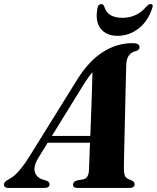

<svg xmlns="http://www.w3.org/2000/svg" viewBox="-64 -923 771 943"><path d="M125 -148.5Q99 -107 107.2 -78.5Q115.5 -50 148.5 -40.5L166 -35Q179.5 -29 179.5 -19Q179.5 0 155.5 0H-22.5Q-44.5 0 -44.5 -16Q-44.5 -24 -39.2 -29.8Q-34 -35.5 -19.5 -43.5Q2.5 -53.5 28.8 -83.2Q55 -113 82 -157L317.5 -536Q375 -626 443 -668.5Q511 -711 585.5 -711Q605.5 -711 613.5 -705.8Q621.5 -700.5 621.5 -691.5Q621.5 -680 608 -673.5Q584 -669 570.5 -652.5Q557 -636 556 -604Q555.5 -587.5 554.5 -547.8Q553.5 -508 552.2 -455Q551 -402 549.8 -345Q548.5 -288 547.2 -236Q546 -184 545.2 -146Q544.5 -108 544.5 -93.5Q545 -68 551.2 -56.5Q557.5 -45 584.5 -36Q597 -29 597 -18.5Q597 0 572 0H314.5Q294.5 0 294.5 -16.5Q294.5 -30 313 -36.5L346.5 -42.5Q360 -46 366.2 -58.2Q372.5 -70.5 373 -88Q373.5 -105 375 -140.5Q376.5 -176 378 -222H170ZM350.5 -514 191 -255.5H379.5Q381.5 -311 383.8 -370.2Q386 -429.5 387.8 -481.8Q389.5 -534 390 -568.5Q383 -560.5 373.2 -547.2Q363.5 -534 350.5 -514ZM537 -835.5Q609.5 -835.5 656 -892Q667 -903 675 -903Q691.5 -903 683.5 -882.5Q661.5 -816.5 615.2 -781.8Q569 -747 513.5 -747Q459 -747 430.8 -781.8Q402.5 -816.5 414.5 -882.5Q418 -903 434.5 -903Q443 -903 447.5 -892Q457 -861 479.8 -848.2Q502.5 -835.5 537 -835.5Z"/></svg>

Font: Fraunces 72pt
Style: Bold Italic
Weight: 700
Italic angle: -16°
Version: Version 1.000;[b76b70a41]